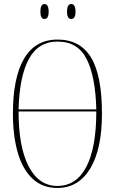

<svg xmlns="http://www.w3.org/2000/svg" viewBox="-20 -921 570 951"><path d="M264 10Q190 10 141 -36Q92 -82 68 -165Q44 -248 44 -359Q44 -537 99.5 -631Q155 -725 265 -725Q377 -725 431 -636Q485 -547 485 -358Q485 -183 427 -86.5Q369 10 264 10ZM457 -379Q453 -541 409.5 -628Q366 -715 265 -715Q169 -715 122.5 -628Q76 -541 72 -379ZM264 0Q358 0 407.5 -94.5Q457 -189 457 -369H72Q72 -192 122.5 -96Q173 0 264 0ZM333 -827Q312 -827 312 -863Q312 -901 333 -901Q354 -901 354 -863Q354 -827 333 -827ZM200 -827Q180 -827 180 -863Q180 -901 200 -901Q221 -901 221 -863Q221 -827 200 -827Z"/></svg>

Font: Noto Serif Display ExtraCondensed Thin
Style: Regular
Weight: 100
Width: 2
Designer: Monotype Design Team
Foundry: Monotype Imaging Inc.
Version: Version 2.009